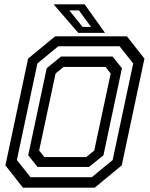

<svg xmlns="http://www.w3.org/2000/svg" viewBox="-20 -868 693 888"><path d="M86 0 5 -103 110 -597 235 -700H567L648 -597L543 -103L418 0ZM185 -141.5H379L416 -172L492 -528L468 -558.5H274L237 -528L161 -172ZM121 -48.5H404.5L501 -128L596 -574.5L533 -654H249.5L153 -574.5L58 -128ZM153.5 -96 110.5 -150 196 -552.5 262 -606.5H500.5L544 -552.5L458.5 -150L392 -96ZM465.5 -716H342L228 -848H371.5ZM401 -743.5 345 -820H300.5L362 -743.5Z"/></svg>

Font: Tourney Thin Medium
Style: Italic
Weight: 500
Italic angle: -12°
Version: Version 1.015